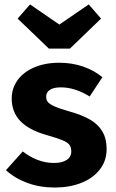

<svg xmlns="http://www.w3.org/2000/svg" viewBox="-20 -832 523 869"><path d="M248.8 -548Q305.8 -548 355.7 -530.9Q405.6 -513.8 443.4 -482.6L385.8 -395.2Q354 -415.2 321.2 -425.9Q288.4 -436.6 254.8 -436.6Q222.4 -436.6 205.7 -425.3Q189 -414 189 -394.6Q189 -379.8 196.8 -370.1Q204.6 -360.4 227.7 -350.1Q250.8 -339.8 298.4 -326.4Q353.4 -310.8 389.2 -289.7Q425 -268.6 443.8 -236.2Q462.6 -203.8 462.6 -157.6Q462.6 -104 431.5 -64.4Q400.4 -24.8 347.1 -4Q293.8 16.8 227.6 16.8Q160.4 16.8 103.7 -4.1Q47 -25 7 -61.8L83 -146.6Q113.8 -122.2 149.9 -108.3Q186 -94.4 223.8 -94.4Q260.8 -94.4 281.7 -108.1Q302.6 -121.8 302.6 -146.2Q302.6 -165.4 294.3 -176.5Q286 -187.6 263.2 -197.1Q240.4 -206.6 189.6 -221.2Q110.4 -243.8 71.7 -284.4Q33 -325 33 -386.2Q33 -432 59.3 -468.8Q85.6 -505.6 134.5 -526.8Q183.4 -548 248.8 -548ZM381.6 -812 437.4 -747.8 296.4 -612H201.2L59.8 -747.8L116 -812L248.6 -720.8Z"/></svg>

Font: Firava
Style: Regular
Weight: 400
Designer: Carrois Corporate & Edenspiekermann AG
Foundry: Greg Finn Gibson
Version: Version 5.000